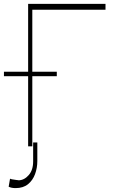

<svg xmlns="http://www.w3.org/2000/svg" viewBox="-30 -747 620 980"><path d="M508.5 -727.3V-697.4H134.9V0H113.6V-727.3ZM-9.9 -358V-380.7H259.9V-358ZM139.2 -19.9H160.5V75.3Q160.5 110.4 148.8 142Q137.1 173.7 112.7 193.4Q88.4 213.1 49.7 213.1Q27.7 213.1 14.2 206L21.3 164.8Q22.4 166.9 34.1 168.7Q45.8 170.5 55.4 171.9Q66.1 172.9 65.3 173.3Q94.1 172.6 116.8 146.5Q139.6 120.4 139.2 75.3Z"/></svg>

Font: Inter Thin BETA
Style: Regular
Weight: 100
Designer: Rasmus Andersson
Foundry: rsms
Version: Version 3.011;git-f93a4a705